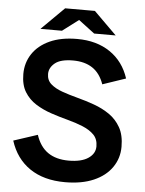

<svg xmlns="http://www.w3.org/2000/svg" viewBox="-58 -893 718 951"><g transform="rotate(5 301.0 -418.0)"><path d="M301 11Q195 11 125.5 -36.5Q56 -84 28 -172L147 -211Q166 -153 206.5 -125Q247 -97 310 -97Q373 -97 407 -120Q441 -143 441 -179Q441 -215 420 -236.5Q399 -258 364 -272.5Q329 -287 287 -298Q245 -309 203.5 -323Q162 -337 127 -359Q92 -381 70.5 -416Q49 -451 49 -505Q49 -561 78.5 -605.5Q108 -650 164 -675.5Q220 -701 300 -701Q397 -701 464 -655.5Q531 -610 558 -527L443 -488Q424 -542 385.5 -567.5Q347 -593 289 -593Q227 -593 199 -570Q171 -547 171 -516Q171 -485 192.5 -466Q214 -447 249 -434.5Q284 -422 326 -411Q368 -400 410 -385Q452 -370 487 -346Q522 -322 543.5 -284Q565 -246 565 -188Q565 -131 533.5 -85.5Q502 -40 443 -14.5Q384 11 301 11ZM381 -735 233 -847H375L488 -735ZM114 -735 227 -847H369L221 -735Z"/></g></svg>

Font: Radio Canada Big Medium
Style: Regular
Weight: 500
Designer: Étienne Aubert Bonn
Foundry: Coppers and Brasses
Version: Version 1.001